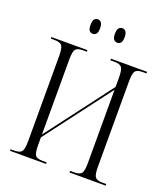

<svg xmlns="http://www.w3.org/2000/svg" viewBox="-160 -1019 992 1132"><g transform="rotate(20 335.5 -453.0)"><path d="M412 -815Q398 -815 389.5 -825Q381 -835 381 -860Q381 -885 389.5 -895.5Q398 -906 412 -906Q425 -906 433.5 -895.5Q442 -885 442 -860Q442 -835 433.5 -825Q425 -815 412 -815ZM257 -815Q244 -815 236 -825Q228 -835 228 -860Q228 -885 236 -895.5Q244 -906 257 -906Q271 -906 279.5 -895.5Q288 -885 288 -860Q288 -835 279.5 -825Q271 -815 257 -815ZM36 0V-10H59Q94 -10 105.5 -25Q117 -40 117 -91V-624Q117 -674 105.5 -689Q94 -704 59 -704H36V-714H262V-704H237Q202 -704 191 -689Q180 -674 180 -623V-155L492 -567V-625Q492 -674 480.5 -689Q469 -704 435 -704H409V-714H636V-704H612Q577 -704 566 -689Q555 -674 555 -625V-90Q555 -40 566 -25Q577 -10 612 -10H636V0H409V-10H435Q470 -10 481 -25Q492 -40 492 -91V-549L180 -137V-90Q180 -40 190.5 -25Q201 -10 237 -10H262V0Z"/></g></svg>

Font: Noto Serif Display Condensed Light
Style: Regular
Weight: 300
Width: 3
Designer: Monotype Design Team
Foundry: Monotype Imaging Inc.
Version: Version 2.009